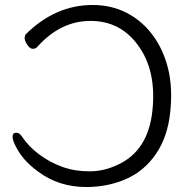

<svg xmlns="http://www.w3.org/2000/svg" viewBox="-20 -733 765 771"><path d="M41 -150Q29 -174 30.5 -187Q32 -200 45 -200Q58 -200 68 -185Q95 -144 138.5 -112Q182 -80 231.5 -62.5Q281 -45 339.5 -45Q398 -45 454 -72Q575 -128 592 -288.5Q609 -449 535 -550Q464 -649 343.5 -649Q223 -649 130 -545Q123 -537 111.5 -537Q100 -537 89 -554Q78 -571 79 -581.5Q80 -592 84 -596Q203 -713 352 -713Q428 -713 489.5 -681Q551 -649 593.5 -591.5Q636 -534 655 -457.5Q674 -381 663.5 -282Q653 -183 606 -114.5Q559 -46 486 -14Q413 18 326 18Q216 18 133 -44Q68 -91 41 -150Z"/></svg>

Font: Fusion Kai T
Style: Regular
Weight: 400
Designer: Fontworks Inc.
Version: Version 24.134;May 13, 2024